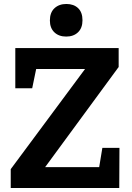

<svg xmlns="http://www.w3.org/2000/svg" viewBox="-20 -946 663 966"><path d="M479 -105 495 -202H581L580 0H34V-95L408 -599H162L142 -502H57V-704H577V-609L207 -105ZM231 -843Q231 -883 254 -904.5Q277 -926 314 -926Q351 -926 373 -905Q395 -884 395 -844Q395 -805 372.5 -783.5Q350 -762 313 -762Q276 -762 253.5 -783.5Q231 -805 231 -843Z"/></svg>

Font: Bitter Pro
Style: Bold
Weight: 700
Designer: Sol Matas, and Bitter project Authors
Foundry: Sol Matas
Version: Version 1.010